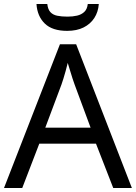

<svg xmlns="http://www.w3.org/2000/svg" viewBox="-20 -938 679 958"><path d="M545 0 459 -221H176L91 0H0L279 -717H360L638 0ZM352 -517Q349 -525 342 -546Q335 -567 328.5 -589.5Q322 -612 318 -624Q313 -604 307.5 -583.5Q302 -563 296.5 -546Q291 -529 287 -517L206 -301H432ZM473 -918Q470 -878 450.5 -848Q431 -818 397 -801Q363 -784 315 -784Q241 -784 203.5 -820.5Q166 -857 162 -918H216Q219 -891 231.5 -877.5Q244 -864 265.5 -859.5Q287 -855 317 -855Q343 -855 364.5 -860Q386 -865 400.5 -878.5Q415 -892 418 -918Z"/></svg>

Font: Noto Sans Armenian
Style: Regular
Weight: 400
Designer: Monotype Design Team
Foundry: Monotype Imaging Inc.
Version: Version 2.007